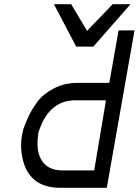

<svg xmlns="http://www.w3.org/2000/svg" viewBox="-20 -895 661 915"><path d="M343 -673 237 -875H319L395 -748L517 -875H602L425 -673ZM267 0Q120 0 88 -137Q75 -195 84 -244Q84 -249 89.5 -272Q95 -295 113.5 -335Q132 -375 159 -411Q186 -447 236.5 -473.5Q287 -500 349 -500H501L545 -750H621L489 0ZM277 -83H429L485 -417H339Q229 -417 178 -303Q162 -267 162 -256V-254Q147 -153 198 -108Q228 -83 277 -83Z"/></svg>

Font: Hermit LightItalic
Style: Regular
Weight: 300
Italic angle: -10°
Designer: Pablo Caro
Version: Version 2.000;PS 002.000;hotconv 1.0.88;makeotf.lib2.5.64775